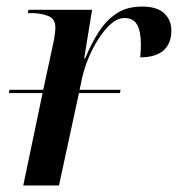

<svg xmlns="http://www.w3.org/2000/svg" viewBox="-20 -566 543 586"><path d="M7 -282 9 -292H112L143 -436Q146 -450 147.5 -463Q149 -476 149 -482Q149 -509 126.5 -517.5Q104 -526 76 -526H65L67 -536H261L237 -388H240Q259 -434 282 -469.5Q305 -505 336.5 -525.5Q368 -546 414 -546Q459 -546 481 -525.5Q503 -505 503 -473Q503 -433 479 -412Q455 -391 408 -391Q409 -402 409.5 -411.5Q410 -421 410 -430Q410 -470 398.5 -490.5Q387 -511 360 -511Q339 -511 319 -493.5Q299 -476 281 -448Q263 -420 250 -388.5Q237 -357 231 -330L223 -292H348L346 -282H221L160 0H51L110 -282Z"/></svg>

Font: Noto Serif Display Medium
Style: Italic
Weight: 500
Italic angle: -12°
Designer: Monotype Design Team
Foundry: Monotype Imaging Inc.
Version: Version 2.009